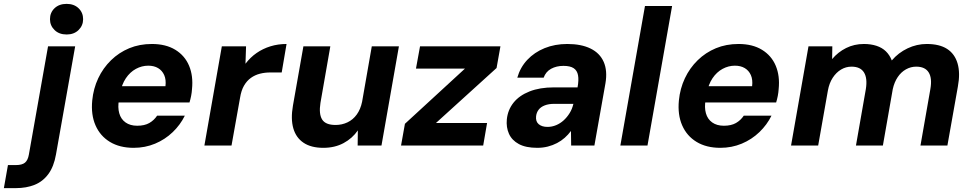

<svg xmlns="http://www.w3.org/2000/svg" viewBox="-132 -751 5020 991"><path d="M-112 220 -91 101H-50Q-18 101 -3 88.5Q12 76 17 47L116 -512H256L157 46Q146 109 117.5 147.5Q89 186 46.5 203Q4 220 -50 220ZM212 -573Q173 -573 149.5 -596Q126 -619 126 -652Q126 -686 149.5 -708.5Q173 -731 212 -731Q250 -731 273.5 -708.5Q297 -686 297 -652Q297 -619 273.5 -596Q250 -573 212 -573Z M558 12Q486 12 435.5 -18.5Q385 -49 361 -104Q337 -159 344 -232Q350 -294 375 -347Q400 -400 441 -440Q482 -480 535 -502Q588 -524 652 -524Q724 -524 773 -494Q822 -464 844 -411.5Q866 -359 859 -291Q858 -274 854.5 -256Q851 -238 846 -222H441L456 -306H722Q726 -340 715.5 -363.5Q705 -387 684 -399.5Q663 -412 633 -412Q600 -412 569.5 -395.5Q539 -379 517.5 -347Q496 -315 487 -266L482 -236Q475 -197 483.5 -166.5Q492 -136 516 -119Q540 -102 576 -102Q614 -102 638.5 -116Q663 -130 679 -154H822Q799 -107 759.5 -69Q720 -31 668.5 -9.5Q617 12 558 12Z M923 0 1013 -512H1138L1135 -422Q1160 -455 1192.5 -477.5Q1225 -500 1264 -512Q1303 -524 1347 -524L1322 -377H1263Q1235 -377 1209.5 -370.5Q1184 -364 1163 -349Q1142 -334 1127.5 -309Q1113 -284 1107 -246L1063 0Z M1537 12Q1474 12 1435 -14Q1396 -40 1382 -88.5Q1368 -137 1380 -206L1434 -512H1573L1522 -220Q1513 -163 1530.5 -134.5Q1548 -106 1600 -106Q1633 -106 1661.5 -119.5Q1690 -133 1709.5 -160Q1729 -187 1737 -226L1787 -512H1927L1837 0H1714L1715 -78Q1687 -37 1641.5 -12.5Q1596 12 1537 12Z M1938 0 1958 -112 2268 -397H2015L2036 -512H2451L2431 -400L2118 -116H2382L2362 0Z M2641 12Q2582 12 2546 -7.5Q2510 -27 2495 -60.5Q2480 -94 2484 -135Q2489 -184 2518.5 -221Q2548 -258 2601 -279Q2654 -300 2727 -300H2849Q2856 -338 2851.5 -362.5Q2847 -387 2829 -399Q2811 -411 2776 -411Q2740 -411 2712.5 -396Q2685 -381 2674 -350H2538Q2553 -403 2589.5 -442Q2626 -481 2679 -502.5Q2732 -524 2796 -524Q2868 -524 2916 -500.5Q2964 -477 2984 -431.5Q3004 -386 2993 -321L2936 0H2816L2815 -75Q2801 -56 2783 -40Q2765 -24 2743 -12.5Q2721 -1 2695.5 5.5Q2670 12 2641 12ZM2694 -96Q2717 -96 2738.5 -105Q2760 -114 2777.5 -130Q2795 -146 2808 -167Q2821 -188 2827 -213L2828 -215H2728Q2700 -215 2679.5 -207Q2659 -199 2648 -184.5Q2637 -170 2635 -151Q2632 -124 2648.5 -110Q2665 -96 2694 -96Z M3070 0 3197 -720H3337L3210 0Z M3586 12Q3514 12 3463.5 -18.5Q3413 -49 3389 -104Q3365 -159 3372 -232Q3378 -294 3403 -347Q3428 -400 3469 -440Q3510 -480 3563 -502Q3616 -524 3680 -524Q3752 -524 3801 -494Q3850 -464 3872 -411.5Q3894 -359 3887 -291Q3886 -274 3882.5 -256Q3879 -238 3874 -222H3469L3484 -306H3750Q3754 -340 3743.5 -363.5Q3733 -387 3712 -399.5Q3691 -412 3661 -412Q3628 -412 3597.5 -395.5Q3567 -379 3545.5 -347Q3524 -315 3515 -266L3510 -236Q3503 -197 3511.5 -166.5Q3520 -136 3544 -119Q3568 -102 3604 -102Q3642 -102 3666.5 -116Q3691 -130 3707 -154H3850Q3827 -107 3787.5 -69Q3748 -31 3696.5 -9.5Q3645 12 3586 12Z M3951 0 4041 -512H4164L4163 -446Q4193 -482 4235 -503Q4277 -524 4327 -524Q4363 -524 4392 -514.5Q4421 -505 4440.5 -486Q4460 -467 4471 -439Q4505 -479 4552.5 -501.5Q4600 -524 4651 -524Q4717 -524 4756.5 -498.5Q4796 -473 4810.5 -423.5Q4825 -374 4812 -304L4758 0H4619L4670 -291Q4680 -347 4661.5 -377Q4643 -407 4597 -407Q4569 -407 4544 -393Q4519 -379 4501.5 -353Q4484 -327 4476 -291L4425 0H4286L4337 -291Q4346 -347 4327.5 -377Q4309 -407 4263 -407Q4234 -407 4209 -392Q4184 -377 4166 -349.5Q4148 -322 4141 -283L4091 0Z"/></svg>

Font: DM Sans 12pt ExtraBold
Style: Italic
Weight: 800
Italic angle: -10°
Version: Version 4.004;gftools[0.9.30]